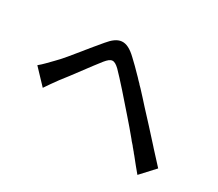

<svg xmlns="http://www.w3.org/2000/svg" viewBox="-112 -882 1224 1080"><g transform="rotate(30 500.0 -341.5)"><path d="M944 -128C919 -155 892 -184 865 -214L858 -222C804 -282 748 -343 705 -389C683 -414 658 -441 632 -469L625 -476L617 -484C616 -485 615 -486 614 -488L607 -495L599 -503C596 -507 592 -510 589 -514L581 -522C555 -549 529 -575 504 -598C432 -667 384 -656 329 -589C312 -569 293 -546 274 -523L268 -515C264 -510 261 -506 257 -502L250 -493C207 -440 166 -389 137 -361C109 -333 92 -313 65 -291L155 -196C171 -219 192 -251 214 -280C257 -333 332 -438 376 -493C408 -532 426 -535 463 -500C502 -461 590 -361 646 -296C672 -266 702 -232 732 -195L738 -187C744 -181 749 -174 755 -168L761 -160L768 -152C769 -150 770 -149 771 -148L778 -140C780 -137 782 -134 784 -132L791 -124C815 -94 838 -65 861 -38L944 -128Z"/></g></svg>

Font: Glow Sans SC Normal Medium
Style: Regular
Weight: 600
Designer: Ryoko NISHIZUKA (kana, bopomofo & ideographs); Paul D. Hunt (Latin, Greek & Cyrillic); Sandoll Communications, Soo-young
Version: Version 0.93